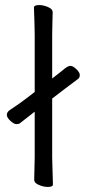

<svg xmlns="http://www.w3.org/2000/svg" viewBox="-20 -727 344 758"><path d="M117 -286Q70 -250 58 -240Q54 -237 44.5 -237Q35 -237 21 -250Q7 -263 7 -273.5Q7 -284 18 -292Q63 -322 82 -337L117 -364V-590L116 -639L114 -697Q114 -707 134 -707Q152 -707 170 -699Q188 -691 188 -679Q188 -658 187 -643L186 -590V-417Q223 -446 228 -450Q247 -467 257.5 -467Q268 -467 281.5 -454Q295 -441 295 -431Q295 -421 289 -416Q243 -382 186 -338V-105L187 -67L189 1Q189 11 169 11Q151 11 133 3Q115 -5 115 -17L117 -105Z"/></svg>

Font: ToneOZ-Pinyin-WenKai-Regular
Style: Regular
Weight: 400
Designer: Fontworks Inc.
Foundry: ToneOZ
Version: Version 0.240331